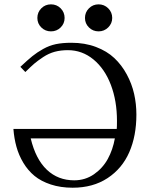

<svg xmlns="http://www.w3.org/2000/svg" viewBox="-20 -856 684 888"><path d="M97.2 -522.9C114.7 -540.2 128.6 -553.1 138.7 -561.8C148.8 -570.4 162.4 -580.4 179.4 -591.8C196.5 -603.2 214.4 -611.4 232.9 -616.5C251.5 -621.5 271.8 -624 293.9 -624C337.9 -624 377.3 -609.7 412.1 -581.1C446.9 -552.4 473.8 -513.3 492.7 -463.6C511.6 -414 521 -358.4 521 -296.9C521 -279.6 520.7 -267.3 520 -259.8H42C44.3 -230.1 49 -202.5 56.2 -176.8C63.3 -151 74 -126.4 88.1 -102.8C102.3 -79.2 119.5 -59.1 139.6 -42.5C159.8 -25.9 185 -12.6 215.1 -2.7C245.2 7.2 278.8 12.2 315.9 12.2C378.7 12.2 432.6 -2.6 477.5 -32.2C522.5 -61.8 555.9 -101.8 577.9 -152.1C599.9 -202.4 610.8 -260.4 610.8 -326.2C610.8 -359 607.3 -391 600.3 -421.9C593.3 -452.8 582 -482.7 566.4 -511.7C550.8 -540.7 531.6 -565.9 508.8 -587.4C486 -608.9 457.6 -626.1 423.6 -638.9C389.6 -651.8 351.7 -658.2 310.1 -658.2C283 -658.2 259.3 -656.1 238.8 -651.9C218.3 -647.6 198.6 -640.2 179.7 -629.6C160.8 -619.1 144.2 -608 129.9 -596.4C115.6 -584.9 97 -568.4 74.2 -546.9ZM122.1 -215.8H511.2C505 -181 494.1 -149.3 478.5 -120.8C462.9 -92.4 441.6 -68.8 414.6 -50C387.5 -31.3 357.1 -22 323.2 -22C273.4 -22 231.3 -38.2 196.8 -70.8C162.3 -103.4 137.4 -151.7 122.1 -215.8ZM373 -772.9C373 -755.7 379.2 -741 391.4 -729C403.6 -717 418.5 -710.9 436 -710.9C453.3 -710.9 468.1 -717 480.5 -729.2C492.8 -741.5 499 -756 499 -772.9C499 -790.5 492.8 -805.4 480.5 -817.6C468.1 -829.8 453.3 -835.9 436 -835.9C418.5 -835.9 403.6 -829.8 391.4 -817.6C379.2 -805.4 373 -790.5 373 -772.9ZM152.8 -772.9C152.8 -755.7 158.9 -741 171.1 -729C183.3 -717 198.2 -710.9 215.8 -710.9C233.4 -710.9 248.3 -717 260.5 -729C272.7 -741 278.8 -755.7 278.8 -772.9C278.8 -790.5 272.7 -805.4 260.5 -817.6C248.3 -829.8 233.4 -835.9 215.8 -835.9C198.2 -835.9 183.3 -829.8 171.1 -817.6C158.9 -805.4 152.8 -790.5 152.8 -772.9Z"/></svg>

Font: Linux Biolinum G
Style: Bold
Weight: 700
Designer: Philipp H. Poll
Foundry: Philipp H. Poll
Version: Version 1.1.0